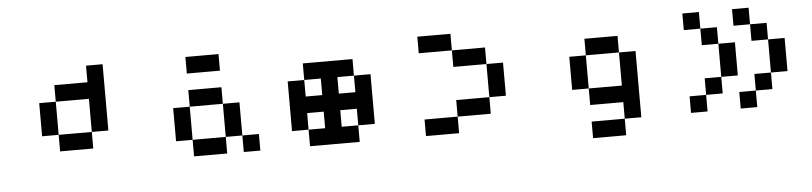

<svg xmlns="http://www.w3.org/2000/svg" viewBox="-45 -809 5424 1283"><g transform="rotate(-5 2666.5 -167.0)"><path d="M222.2 -111.1H333.3V0H555.6V-111.1H333.3V-333.3H222.2ZM333.3 -333.3H555.6V-111.1H666.7V-555.6H555.6V-444.4H333.3Z M1222.2 -333.3V-222.2H1444.4V0H1555.6V111.1H1666.7V0H1555.6V-222.2H1444.4V-333.3ZM1444.4 0H1222.2V-222.2H1111.1V0H1222.2V111.1H1444.4ZM1222.2 -444.4H1444.4V-555.6H1222.2Z M2333.3 -333.3V-444.4H2000V-333.3H2111.1V-222.2H2000V-333.3H1888.9V0H2000V111.1H2333.3V0H2222.2V-111.1H2333.3V0H2444.4V-333.3ZM2000 0V-111.1H2111.1V0ZM2333.3 -333.3V-222.2H2222.2V-333.3Z M2777.8 -444.4H3000V-333.3H3222.2V-111.1H3333.3V-333.3H3222.2V-444.4H3000V-555.6H2777.8ZM3000 0H3222.2V-111.1H3000ZM2777.8 111.1H3000V0H2777.8Z M3777.8 -111.1H3888.9V0H4111.1V111.1H4222.2V-333.3H4111.1V-444.4H3888.9V-333.3H4111.1V-111.1H3888.9V-333.3H3777.8ZM3888.9 222.2H4111.1V111.1H3888.9Z M4777.8 -333.3V-111.1H4888.9V-333.3ZM4777.8 -333.3V-444.4H4666.7V-555.6H4555.6V-444.4H4666.7V-333.3ZM4888.9 -444.4H5000V-333.3H5111.1V-111.1H5222.2V-333.3H5111.1V-444.4H5000V-555.6H4888.9ZM4666.7 111.1V0H4555.6V111.1ZM4666.7 0H4777.8V-111.1H4666.7ZM4888.9 111.1H5000V0H4888.9ZM5000 0H5111.1V-111.1H5000Z"/></g></svg>

Font: linjaSipiki
Style: Regular
Weight: 500
Foundry: Made with Bits'n'Picas by Kreative Software
Version: Version 1.3